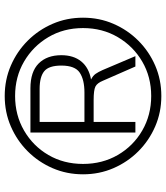

<svg xmlns="http://www.w3.org/2000/svg" viewBox="35 -729 704 814"><g transform="rotate(-90 387.0 -322.0)"><path d="M387 10Q318 10 258 -16Q198 -42 152.5 -87.5Q107 -133 81 -193Q55 -253 55 -322Q55 -391 81 -451Q107 -511 152.5 -556.5Q198 -602 258 -628Q318 -654 387 -654Q456 -654 516 -628Q576 -602 621.5 -556.5Q667 -511 693 -451Q719 -391 719 -322Q719 -253 693 -193Q667 -133 621.5 -87.5Q576 -42 516 -16Q456 10 387 10ZM387 -33Q468 -33 533 -71Q598 -109 636.5 -174.5Q675 -240 675 -322Q675 -404 636.5 -469Q598 -534 533 -572Q468 -610 387 -610Q306 -610 240.5 -572Q175 -534 137 -469Q99 -404 99 -322Q99 -240 137 -174.5Q175 -109 240.5 -71Q306 -33 387 -33ZM232 -100V-545H420Q490 -545 525 -510Q560 -475 560 -414Q560 -362 533.5 -329.5Q507 -297 457 -288Q473 -280 481 -268.5Q489 -257 497 -239L556 -100H512L452 -237Q442 -262 427 -269.5Q412 -277 369 -277H277V-100ZM277 -316H402Q456 -316 486 -336Q516 -356 516 -414Q516 -467 492 -486.5Q468 -506 417 -506H277Z"/></g></svg>

Font: Kanit ExtraLight
Style: Regular
Weight: 275
Designer: Katatrad Team
Foundry: CadsonDemak
Version: Version 2.000; ttfautohint (v1.8.3)